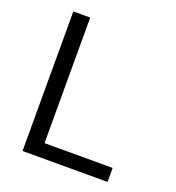

<svg xmlns="http://www.w3.org/2000/svg" viewBox="-132 -833 864 940"><g transform="rotate(20 300.0 -363.5)"><path d="M90 -727H178V-73H533V0H90Z"/></g></svg>

Font: JuliaMono
Style: Regular
Weight: 400
Monospace: yes
Designer: cormullion
Foundry: corm
Version: Version 0.055; ttfautohint (v1.8.4)